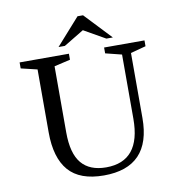

<svg xmlns="http://www.w3.org/2000/svg" viewBox="-101 -1058 1093 1166"><g transform="rotate(-10 445.0 -475.0)"><path d="M581 -750H830V-714L736 -689V-288Q736 15 446 15Q298 15 229 -64.5Q160 -144 160 -301V-689L60 -713V-750H364V-713L265 -690V-282Q265 -152 316 -91.5Q367 -31 468 -31Q681 -31 681 -293V-689L581 -714ZM489 -965 644 -801H604L472 -876L348 -801H309L455 -965Z"/></g></svg>

Font: Ledger
Style: Regular
Weight: 400
Designer: Denis Masharov
Foundry: Denis Masharov
Version: 1.001